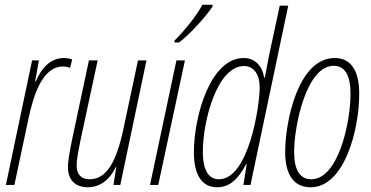

<svg xmlns="http://www.w3.org/2000/svg" viewBox="-20 -784 1571 814"><path d="M5 0H41L101 -282C121 -378 160 -502 246 -502C259 -502 269 -500 277 -496L286 -532C278 -535 266 -538 251 -538C198 -538 158 -501 132 -439H129L145 -528H116Z M353 10C403 10 446 -22 471 -76H473L461 0H490L601 -528H565L504 -241C474 -98 432 -24 360 -24C326 -24 305 -43 305 -81C305 -113 314 -151 321 -188L394 -528H357L286 -194C278 -155 268 -105 268 -76C268 -19 301 10 353 10Z M720 -612V-604H739C784 -637 853 -714 881 -756V-764H838C816 -722 769 -661 720 -612ZM616 0H651L764 -528H728Z M900 10C956 10 992 -28 1024 -89H1026L1012 0H1042L1202 -760H1166L1123 -560C1116 -526 1109 -488 1103 -455H1100C1092 -503 1063 -538 1013 -538C872 -538 802 -292 802 -138C802 -42 837 10 900 10ZM908 -24C867 -24 840 -58 840 -141C840 -275 902 -504 1014 -504C1057 -504 1081 -468 1081 -413C1081 -336 1035 -24 908 -24Z M1297 10C1439 10 1503 -231 1503 -387C1503 -490 1464 -538 1399 -538C1242 -538 1189 -264 1189 -140C1189 -36 1231 10 1297 10ZM1300 -24C1252 -24 1227 -62 1227 -140C1227 -249 1278 -505 1395 -505C1442 -505 1466 -465 1466 -387C1466 -258 1412 -24 1300 -24Z"/></svg>

Font: Noto Sans ExtraCondensed ExtraLight
Style: Italic
Weight: 200
Width: 2
Italic angle: -12°
Designer: Monotype Design Team
Foundry: Monotype Imaging Inc.
Version: Version 2.013